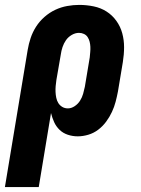

<svg xmlns="http://www.w3.org/2000/svg" viewBox="-56 -548 576 783"><path d="M-36 215 57 -345Q61 -369 69 -393Q77 -417 91 -439Q105 -461 125.5 -479Q146 -497 169.5 -508Q193 -519 218 -523.5Q243 -528 267 -528Q297 -528 326 -522Q355 -516 378.5 -501Q402 -486 418.5 -463Q435 -440 442.5 -412.5Q450 -385 450 -355.5Q450 -326 445 -295L425 -175Q421 -154 415.5 -133Q410 -112 400.5 -91.5Q391 -71 377 -52Q363 -33 344.5 -19Q326 -5 304 1.5Q282 8 261 8Q240 8 220.5 1.5Q201 -5 187 -18.5Q173 -32 165 -49.5Q157 -67 152 -87L102 215ZM221 -106Q235 -106 248.5 -115Q262 -124 270.5 -137.5Q279 -151 283 -165.5Q287 -180 290 -194L310 -314Q311 -325 312 -336Q313 -347 312.5 -357.5Q312 -368 309.5 -378Q307 -388 301.5 -396.5Q296 -405 286.5 -409.5Q277 -414 266 -414Q251 -414 236.5 -405.5Q222 -397 213 -384Q204 -371 199 -356Q194 -341 192 -326L174 -222Q172 -209 171 -197Q170 -185 170.5 -173Q171 -161 173.5 -149Q176 -137 182 -127.5Q188 -118 198 -112Q208 -106 221 -106Z"/></svg>

Font: Iosevka SS04 Heavy Oblique
Style: Regular
Weight: 900
Italic angle: -9°
Monospace: yes
Designer: Belleve Invis
Foundry: Belleve Invis
Version: Version 19.0.0; ttfautohint (v1.8.4)